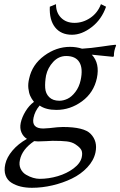

<svg xmlns="http://www.w3.org/2000/svg" viewBox="-20 -664 578 922"><path d="M249 -644Q248.5 -604 272.9 -579.1Q297.4 -554.2 337.9 -554.2Q377.9 -554.2 413.3 -577.9Q448.7 -601.6 464.8 -644L489.3 -631.8Q467.8 -570.3 420.2 -533.7Q372.6 -497.1 325.7 -497.1Q272.9 -497.1 244.6 -532.7Q216.3 -568.4 219.2 -631.8ZM144 13.7Q85.9 53.2 75.7 104Q70.3 127.9 79.1 146.5Q87.9 165 105 175Q122.1 185.1 138.9 189.9Q155.8 194.8 170.4 194.8Q213.9 194.8 257.6 181.9Q301.3 168.9 333.7 144.5Q366.2 120.1 372.6 90.8Q377 70.3 371.1 57.4Q365.2 44.4 341.8 28.8Q325.7 18.1 301.3 15.1Q276.9 12.2 232.4 12.2Q227.5 12.2 203.4 13.7Q179.2 15.1 162.6 15.1Q153.3 15.1 144 13.7ZM445.3 -289.1Q430.2 -218.8 373.8 -177.5Q317.4 -136.2 251 -136.2Q200.2 -136.2 170.4 -157.2Q147.9 -131.3 141.1 -99.1Q129.9 -46.9 188 -46.9Q189 -46.9 217.3 -48.8Q260.3 -54.2 281.7 -54.2Q383.8 -54.2 415.5 -21Q449.7 14.6 438.5 67.9Q430.2 106.9 399.4 139.6Q368.7 172.4 325.4 193.4Q282.2 214.4 232.2 226.1Q182.1 237.8 133.3 237.8Q104 237.8 79.6 231.9Q55.2 226.1 35.2 213.6Q15.1 201.2 6.8 178.2Q-1.5 155.3 5.4 124Q12.7 91.3 39.8 59.1Q66.9 26.9 109.4 2.9Q91.8 -7.8 83 -28.1Q74.2 -48.3 79.6 -74.2Q85.4 -101.1 102.5 -129.4Q119.6 -157.7 143.1 -174.8Q131.3 -189.5 125 -203.9Q118.7 -218.3 116.2 -240Q113.8 -261.7 120.1 -287.1Q134.3 -353.5 192.1 -396.2Q250 -439 316.4 -439Q346.7 -439 374 -430.2Q416.5 -432.6 467 -440.2Q517.6 -447.8 535.2 -449.2L537.6 -445.8Q532.7 -434.6 529.3 -419.9Q526.9 -409.2 526.9 -394L522.9 -391.1Q451.7 -398.9 420.9 -401.4Q460 -359.9 445.3 -289.1ZM367.2 -278.8Q379.4 -335 361.3 -365Q343.3 -395 297.9 -395Q261.7 -395 235.6 -366.9Q209.5 -338.9 201.2 -301.8Q195.3 -269 197 -241.9Q198.7 -214.8 216.3 -197.5Q233.9 -180.2 265.1 -180.2Q284.2 -180.2 304 -189.5Q323.7 -198.7 341.8 -222.2Q359.9 -245.6 367.2 -278.8Z"/></svg>

Font: Linux Biolinum G
Style: Italic
Weight: 400
Italic angle: -12°
Designer: Philipp H. Poll
Foundry: Philipp H. Poll
Version: Version 0.5.1